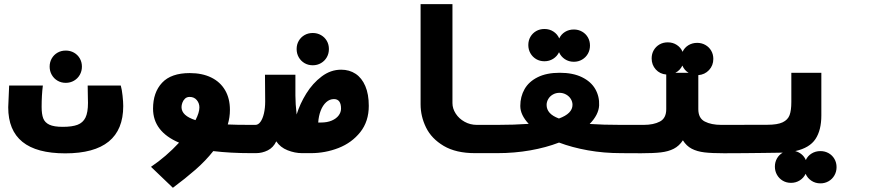

<svg xmlns="http://www.w3.org/2000/svg" viewBox="-20 -745 4240 934"><path d="M20 -223Q20 -239 24.5 -329H188.5Q182.5 -282 182.5 -225Q182.5 -190 190.2 -169.5Q198 -149 220 -138.5Q242 -128 285 -128Q331 -128 357.2 -138Q383.5 -148 395.8 -173Q408 -198 408 -244.5Q408 -259 407.5 -268Q406.5 -298 406.5 -329H567.5Q573 -310 576.2 -279.5Q579.5 -249 579.5 -229Q579.5 1 297.5 1Q158 1 89 -55Q20 -111 20 -223ZM221.5 -421Q221.5 -443 231.8 -460.8Q242 -478.5 259.8 -488.8Q277.5 -499 300 -499Q322 -499 340 -488.8Q358 -478.5 368.2 -460.8Q378.5 -443 378.5 -421Q378.5 -399 368.2 -381Q358 -363 340 -352.5Q322 -342 300 -342Q277.5 -342 259.8 -352.5Q242 -363 231.8 -381Q221.5 -399 221.5 -421Z M851 -51Q724.5 -105 724.5 -216.5Q724.5 -295.5 768.5 -342.5Q812.5 -389.5 903 -389.5Q963.5 -389.5 1007.5 -368Q1051.5 -346.5 1075 -306.2Q1098.5 -266 1098.5 -210.5Q1098.5 -174 1088 -139.5Q1128 -137.5 1201.5 -137.5V0Q1100.5 0 1017.5 -10Q980 37.5 930.8 80.5Q881.5 123.5 821 168.5L714.5 66.5Q788 17 851 -51ZM931 -160.5Q950 -197.5 950 -222.5Q950 -243 937.2 -258.2Q924.5 -273.5 902.5 -273.5Q888.5 -273.5 879.8 -265Q871 -256.5 867 -245Q863 -233.5 863 -224Q863 -182 931 -160.5Z M1195.5 -137.5H1222.5Q1236.5 -137.5 1247.2 -152.5Q1258 -167.5 1264 -193.5Q1270 -219.5 1270 -251.5L1269 -381.5H1417V-280.5Q1417 -240.5 1423 -188Q1439 -240 1470 -290Q1501 -340 1544.8 -373Q1588.5 -406 1639.5 -406Q1679.5 -406 1709.8 -386Q1740 -366 1757 -326.5Q1774 -287 1774 -230Q1774 -154.5 1732.8 -102.5Q1691.5 -50.5 1627 -25.2Q1562.5 0 1492 0H1449.5Q1414.5 0 1379 -14Q1343.5 -28 1324 -57.5Q1309.5 -27 1282.5 -13.5Q1255.5 0 1225 0H1195.5ZM1541.5 -149Q1572 -149 1594 -158.5Q1616 -168 1627.5 -183.5Q1639 -199 1639 -216.5Q1639 -263 1604.5 -263Q1583.5 -263 1566.8 -247.8Q1550 -232.5 1540 -206.5Q1530 -180.5 1528 -149ZM1423 -506.5Q1423 -528.5 1433.2 -546.2Q1443.5 -564 1461.2 -574.2Q1479 -584.5 1501.5 -584.5Q1523.5 -584.5 1541.5 -574.2Q1559.5 -564 1569.8 -546.2Q1580 -528.5 1580 -506.5Q1580 -484.5 1569.8 -466.5Q1559.5 -448.5 1541.5 -438Q1523.5 -427.5 1501.5 -427.5Q1479 -427.5 1461.2 -438Q1443.5 -448.5 1433.2 -466.5Q1423 -484.5 1423 -506.5Z M2026 -237.5V-725H2181V-243.5Q2181 -217 2196.8 -192.5Q2212.5 -168 2239.8 -152.8Q2267 -137.5 2300 -137.5H2402.5V0H2291Q2198 0 2138.5 -35.2Q2079 -70.5 2052.5 -124.8Q2026 -179 2026 -237.5Z M2552 -142.5Q2511 -186 2511 -229.5Q2511 -275 2531.8 -311.5Q2552.5 -348 2595.8 -369.5Q2639 -391 2703 -391Q2767 -391 2811 -369.5Q2855 -348 2875.8 -311.8Q2896.5 -275.5 2894.5 -232Q2892 -186.5 2848.5 -142Q2913 -137.5 3001.5 -137.5V0Q2916.5 0 2839.8 -13.8Q2763 -27.5 2699.5 -51.5Q2636 -27 2559.2 -13.5Q2482.5 0 2398.5 0V-137.5Q2480.5 -137.5 2552 -142.5ZM2699 -168.5Q2765 -192.5 2765 -235Q2765 -250 2756.8 -263.5Q2748.5 -277 2733.8 -285.2Q2719 -293.5 2701.5 -293.5Q2684 -293.5 2669.5 -285.2Q2655 -277 2647 -263.2Q2639 -249.5 2639 -234.5Q2639 -213 2653.5 -196.5Q2668 -180 2699 -168.5ZM2550 -526Q2550 -548 2560.2 -565.8Q2570.5 -583.5 2588.2 -593.8Q2606 -604 2628.5 -604Q2653 -604 2672.2 -591.5Q2691.5 -579 2700.5 -558Q2709.5 -578 2728.5 -589.8Q2747.5 -601.5 2771.5 -601.5Q2793.5 -601.5 2811.5 -591.2Q2829.5 -581 2839.8 -563.2Q2850 -545.5 2850 -523.5Q2850 -501.5 2839.8 -483.5Q2829.5 -465.5 2811.5 -455Q2793.5 -444.5 2771.5 -444.5Q2747 -444.5 2727.8 -457.2Q2708.5 -470 2699.5 -491Q2690 -471 2671 -459Q2652 -447 2628.5 -447Q2606 -447 2588.2 -457.5Q2570.5 -468 2560.2 -486Q2550 -504 2550 -526Z M3221 -214V-382.5Q3190 -385 3170 -407.2Q3150 -429.5 3150 -461Q3150 -483 3160.2 -500.8Q3170.5 -518.5 3188.2 -528.8Q3206 -539 3228.5 -539Q3253 -539 3272.2 -526.5Q3291.5 -514 3300.5 -493Q3309.5 -513 3328.5 -524.8Q3347.5 -536.5 3371.5 -536.5Q3393.5 -536.5 3411.5 -526.2Q3429.5 -516 3439.8 -498.2Q3450 -480.5 3450 -458.5Q3450 -426.5 3429.2 -404.2Q3408.5 -382 3377 -379.5V-214Q3377 -170 3408.5 -153.8Q3440 -137.5 3489 -137.5H3601.5V0L3502 0.5Q3442 0.5 3406.5 -3.8Q3371 -8 3345 -21.5Q3319 -35 3302 -62.5Q3284 -35 3257.8 -21.5Q3231.5 -8 3195.5 -3.8Q3159.5 0.5 3099 0.5L2998.5 0V-137.5H3111Q3159.5 -137.5 3190.2 -153.8Q3221 -170 3221 -214ZM3329.5 -391Q3309 -403 3299.5 -426Q3287.5 -402 3265.5 -391Z M3601 -138H3712.5Q3762 -138 3787.2 -150Q3812.5 -162 3821 -185Q3829.5 -208 3829.5 -248.5V-391H3975.5V-183.5Q3975.5 -112 3947 -68.8Q3918.5 -25.5 3848.5 -10Q3866 -5.5 3879.5 5.8Q3893 17 3900 33.5Q3909 13.5 3928 1.8Q3947 -10 3971 -10Q3993 -10 4011 0.2Q4029 10.5 4039.2 28.2Q4049.5 46 4049.5 68Q4049.5 90 4039.2 108Q4029 126 4011 136.5Q3993 147 3971 147Q3946.5 147 3927.2 134.2Q3908 121.5 3899 100.5Q3889.5 120.5 3870.5 132.5Q3851.5 144.5 3828 144.5Q3805.5 144.5 3787.8 134Q3770 123.5 3759.8 105.5Q3749.5 87.5 3749.5 65.5Q3749.5 43.5 3759.8 25.5Q3770 7.5 3788 -2.5L3762.5 -2L3693 -1L3601 0Z"/></svg>

Font: JuliaMono Black
Style: Regular
Weight: 900
Monospace: yes
Designer: cormullion
Foundry: corm
Version: Version 0.054; ttfautohint (v1.8.4)